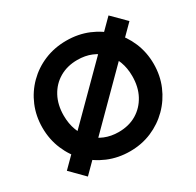

<svg xmlns="http://www.w3.org/2000/svg" viewBox="-157 -896 1114 1089"><g transform="rotate(-30 400.0 -351.5)"><path d="M679 -718 766 -631 121 15 34 -73ZM401 11Q324 11 257.5 -17Q191 -45 141.5 -94.5Q92 -144 64 -210.5Q36 -277 36 -353Q36 -429 63.5 -494.5Q91 -560 140.5 -609.5Q190 -659 256 -686.5Q322 -714 399 -714Q477 -714 543 -686.5Q609 -659 658.5 -609.5Q708 -560 736 -494Q764 -428 764 -352Q764 -276 736 -210Q708 -144 658.5 -94.5Q609 -45 543.5 -17Q478 11 401 11ZM399 -116Q467 -116 517 -146Q567 -176 595.5 -229Q624 -282 624 -353Q624 -405 608 -448Q592 -491 562 -522.5Q532 -554 491 -571Q450 -588 399 -588Q333 -588 282.5 -558.5Q232 -529 203.5 -476Q175 -423 175 -353Q175 -300 191.5 -256Q208 -212 237.5 -181Q267 -150 308.5 -133Q350 -116 399 -116Z"/></g></svg>

Font: Outfit Thin SemiBold
Style: Regular
Weight: 600
Version: Version 1.100;gftools[0.9.27]